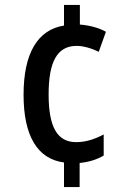

<svg xmlns="http://www.w3.org/2000/svg" viewBox="-20 -744 520 774"><path d="M302 -645V-724H238V-641C132 -624 75 -530 75 -362C75 -196 131 -103 238 -89V10H301V-87C340 -91 371 -101 398 -117V-202C362 -183 326 -171 287 -171C212 -171 176 -230 176 -363C176 -496 211 -559 289 -559C315 -559 348 -550 378 -535L407 -616C378 -632 341 -642 302 -645Z"/></svg>

Font: Noto Sans Thai Cond Med
Style: Regular
Weight: 500
Width: 3
Designer: Monotype Design Team
Foundry: Monotype Imaging Inc.
Version: Version 2.002